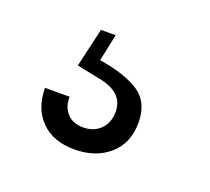

<svg xmlns="http://www.w3.org/2000/svg" viewBox="-58 -70 417 381"><g transform="rotate(20 150.5 120.5)"><path d="M33 146H85Q84 166 96 180Q108 194 130.5 194Q153 194 167 180Q181 166 181 143Q181 102 128 92L79 82L98 0H129L117 57Q173 66 202 85.5Q231 105 231 148Q231 191 202.5 216Q174 241 129 241Q84 241 58.5 215Q33 189 33 146Z"/></g></svg>

Font: Fauna One
Style: Regular
Weight: 400
Version: Version 1.001